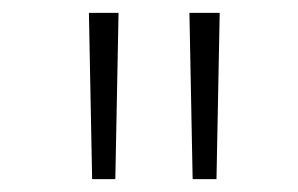

<svg xmlns="http://www.w3.org/2000/svg" viewBox="-20 -749 462 298"><path d="M118 -729H164L159 -471H123ZM274 -729H321L316 -471H279Z"/></svg>

Font: Noto Sans Oriya ExtraLight
Style: Regular
Weight: 250
Version: Version 2.003